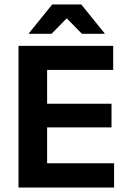

<svg xmlns="http://www.w3.org/2000/svg" viewBox="-20 -846 578 866"><path d="M63.5 0V-639H192.5V0ZM102 0V-109.5H494.5V0ZM138.5 -271.5V-378H483V-271.5ZM101.5 -530.5V-639H490.5V-530.5ZM215.5 -826H346.5L452 -695.5V-693.5H349.5L283 -761.5H279L212.5 -693.5H110V-695.5Z"/></svg>

Font: Anek Bangla Medium SemiBold
Style: Regular
Weight: 600
Version: Version 1.003